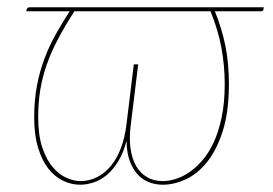

<svg xmlns="http://www.w3.org/2000/svg" viewBox="-20 -500 750 528"><path d="M705.5 -480 704.5 -474Q704 -469 697 -469H571Q590 -422 599.8 -374Q609.5 -326 609.5 -269Q609.5 -193 592.8 -140.2Q576 -87.5 549.5 -54.5Q523 -21.5 490.8 -6.8Q458.5 8 427.5 8Q410 8 392.8 2.2Q375.5 -3.5 361.2 -17.5Q347 -31.5 337.8 -54.8Q328.5 -78 328 -113Q319 -78 304.2 -54.8Q289.5 -31.5 272 -17.5Q254.5 -3.5 236 2.2Q217.5 8 200.5 8Q176.5 8 153.8 -2.8Q131 -13.5 113.2 -36Q95.5 -58.5 84.8 -93.5Q74 -128.5 74 -177Q74 -225.5 81.8 -265.5Q89.5 -305.5 102.8 -340.2Q116 -375 133.8 -406.5Q151.5 -438 171.5 -469H52.5L53 -473Q53.5 -475.5 55.5 -477.8Q57.5 -480 61.5 -480ZM201 -2Q225.5 -2 246.8 -12.8Q268 -23.5 284.5 -43.2Q301 -63 312 -91.5Q323 -120 327.5 -155.5L348 -323H360L339.5 -155.5Q335 -120 339 -91.5Q343 -63 354.5 -43.2Q366 -23.5 384.5 -12.8Q403 -2 428 -2Q443 -2 461.2 -7.2Q479.5 -12.5 498.2 -24.8Q517 -37 535 -57.2Q553 -77.5 567 -107.2Q581 -137 589.5 -177Q598 -217 598 -269.5Q598 -318 589.2 -366.8Q580.5 -415.5 559 -469H184.5Q158 -427.5 139.2 -392Q120.5 -356.5 108.5 -322.2Q96.5 -288 90.8 -253Q85 -218 85 -178Q85 -127.5 96.5 -93.8Q108 -60 125.5 -39.8Q143 -19.5 163.2 -10.8Q183.5 -2 201 -2Z"/></svg>

Font: Lato Hairline
Style: Italic
Weight: 100
Italic angle: -7°
Designer: Lukasz Dziedzic
Foundry: tyPoland Lukasz Dziedzic
Version: Version 2.007; 2014-02-27